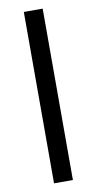

<svg xmlns="http://www.w3.org/2000/svg" viewBox="-85 -774 409 812"><g transform="rotate(-10 119.0 -368.0)"><path d="M79 0H160V-736H79Z"/></g></svg>

Font: Poppy and Pepper
Style: Regular
Weight: 400
Designer: Thy Ha
Foundry: Thy Ha
Version: Version 0.001;Glyphs 3.2 (3227)